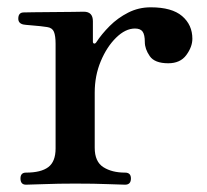

<svg xmlns="http://www.w3.org/2000/svg" viewBox="-20 -505 566 525"><path d="M51 0Q36 0 36 -17Q36 -33 51 -33Q92 -33 112 -48Q132 -63 132 -99V-385Q132 -407 127.5 -418Q123 -429 109 -431Q104 -432 90 -433.5Q76 -435 62.5 -436Q49 -437 44 -438Q30 -441 30 -454Q30 -471 45 -471Q48 -471 71.5 -471.5Q95 -472 124.5 -472Q154 -472 178.5 -472.5Q203 -473 209 -473Q234 -473 234 -447V-391Q234 -387 237 -386Q240 -385 243 -389Q258 -412 280 -434Q302 -456 330.5 -470.5Q359 -485 392 -485Q450 -485 478 -461Q506 -437 506 -399Q506 -377 489.5 -354.5Q473 -332 440 -332Q403 -332 389.5 -351.5Q376 -371 376 -390Q376 -410 370 -418.5Q364 -427 349 -427Q323 -427 297.5 -402Q272 -377 255.5 -337.5Q239 -298 239 -252V-101Q239 -63 262.5 -48Q286 -33 322 -33Q338 -33 338 -17Q338 0 322 0Q312 0 275.5 -1.5Q239 -3 185 -3Q139 -3 100.5 -1.5Q62 0 51 0Z"/></svg>

Font: Zen Antique Soft
Style: Regular
Weight: 400
Designer: Yoshimichi Ohira
Foundry: Positype
Version: Version 1.001